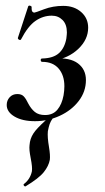

<svg xmlns="http://www.w3.org/2000/svg" viewBox="-20 -422 376 686"><path d="M206 -401Q245 -401 270 -379Q295 -357 295 -323Q295 -281 260 -247.5Q225 -214 170 -205L174 -213Q230 -217 258.5 -195.5Q287 -174 287 -136Q287 -95 261.5 -61.5Q236 -28 194 -8.5Q152 11 105 11Q60 11 32 -5.5Q4 -22 4 -47Q4 -63 14.5 -74.5Q25 -86 42 -86Q57 -86 65 -77.5Q73 -69 81 -52Q91 -33 104.5 -22Q118 -11 141 -11Q169 -11 185 -30Q201 -49 207 -81Q210 -98 210 -114Q210 -153 189.5 -177Q169 -201 131 -201Q126 -201 125.5 -207Q125 -213 131 -213Q171 -214 191 -232.5Q211 -251 217 -284Q219 -300 219 -306Q219 -335 203.5 -350.5Q188 -366 165 -366Q134 -366 107 -347.5Q80 -329 55 -281Q53 -279 52 -279Q49 -279 46 -281.5Q43 -284 44 -287L81 -400Q83 -402 85 -402Q88 -402 91 -400Q94 -398 93 -396V-391Q93 -377 103 -377Q106 -377 137.5 -389Q169 -401 206 -401ZM70 244Q67 244 65 240.5Q63 237 66 235Q88 218 94 190Q96 175 90 145Q89 140 87 128Q85 116 85 105Q85 99 87 85Q91 64 106.5 45Q122 26 160 -7L164 -9Q167 -9 169 -6Q171 -3 169 0Q161 11 157.5 21Q154 31 151 47Q149 68 155 103Q160 133 158 149Q154 171 136.5 193Q119 215 71 244Z"/></svg>

Font: Cormorant Garamond SemiBold
Style: Italic
Weight: 600
Italic angle: -10°
Designer: Christian Thalmann (Catharsis Fonts)
Foundry: Catharsis Fonts
Version: Version 4.000